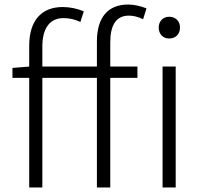

<svg xmlns="http://www.w3.org/2000/svg" viewBox="-20 -828 896 848"><path d="M698 0H756V-534H698ZM727 -658C755 -658 775 -676 775 -707C775 -735 755 -754 727 -754C701 -754 681 -735 681 -707C681 -676 701 -658 727 -658ZM35 -484H109V0H167V-484H408V0H467V-484H587V-534H467V-641C467 -717 493 -759 549 -759C568 -759 590 -754 612 -743L627 -791C602 -801 573 -808 546 -808C456 -808 408 -750 408 -645V-534H167V-622C167 -702 199 -748 260 -748C285 -748 310 -743 335 -731L350 -778C321 -790 289 -797 257 -797C163 -797 109 -737 109 -626V-534L35 -528Z"/></svg>

Font: GenYoGothic2 TW L
Style: Regular
Weight: 300
Version: Version 2.100;PS 2.1;hotconv 16.6.51;makeotf.lib2.5.65220 DE